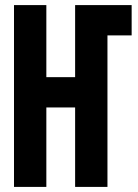

<svg xmlns="http://www.w3.org/2000/svg" viewBox="-20 -734 540 754"><path d="M162 0V-312H275V0H402V-595H497V-714H275V-431H162V-714H35V0Z"/></svg>

Font: Noto Sans Mono UI Condensed
Style: Bold
Weight: 700
Width: 3
Designer: Monotype Design team
Foundry: Monotype Imaging Inc.
Version: 1.000